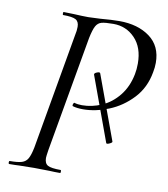

<svg xmlns="http://www.w3.org/2000/svg" viewBox="-74 -691 659 754"><g transform="rotate(10 255.5 -314.0)"><path d="M280 -405Q280 -410 290.5 -414Q301 -418 303 -413L397 -157Q398 -153 387 -148Q376 -143 374 -147L280 -404ZM13 -12Q45 -12 61 -17Q77 -22 85 -36.5Q93 -51 99 -81L180 -544Q184 -561 184 -577Q184 -598 170.5 -605.5Q157 -613 120 -613Q118 -613 118 -619Q118 -625 120 -625L160 -624Q196 -622 219 -622Q230 -622 266 -624Q312 -628 342 -628Q416 -628 463.5 -593Q511 -558 511 -491Q511 -472 507 -453Q496 -390 455.5 -347Q415 -304 362.5 -283Q310 -262 261 -262Q236 -262 220 -267Q218 -267 218 -271Q218 -274 220 -278Q222 -282 224 -281Q237 -277 254 -277Q294 -277 332.5 -294Q371 -311 399.5 -346.5Q428 -382 438 -433Q442 -453 442 -476Q442 -540 407 -576.5Q372 -613 321 -613Q288 -613 273.5 -609Q259 -605 251 -590.5Q243 -576 236 -542L155 -81Q151 -55 151 -49Q151 -27 164.5 -19.5Q178 -12 216 -12Q218 -12 218 -6Q218 0 216 0Q190 0 175 -1L112 -2L53 -1Q38 0 13 0Q10 0 10 -6Q10 -12 13 -12Z"/></g></svg>

Font: Cormorant Garamond
Style: Italic
Weight: 400
Italic angle: -10°
Designer: Christian Thalmann (Catharsis Fonts)
Foundry: Catharsis Fonts
Version: Version 4.000